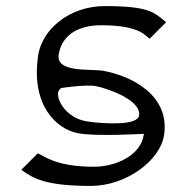

<svg xmlns="http://www.w3.org/2000/svg" viewBox="-20 -610 566 631"><path d="M106 -431C80 -269 162 -186 237 -172C296 -161 448 -170 448 -170H453L452 -165C441 -98 359 -62 289 -62C158 -62 121 -101 104 -106L50 -52C90 -23 130 1 279 1C394 1 506 -82 519 -165C540 -296 413 -360 321 -377C279 -385 163 -369 173 -431C183 -495 238 -528 315 -527C445 -527 460 -488 472 -483L526 -537C488 -567 476 -590 325 -590C205 -590 119 -511 106 -431ZM172 -310C174 -314 178 -319 182 -321H183C183 -321 262 -333 295 -327C335 -319 445 -281 437 -230V-229C429 -199 339 -203 289 -208C277 -209 269 -211 261 -212C197 -224 163 -284 172 -310Z"/></svg>

Font: Charger Sport
Style: LitExtObl
Weight: 300
Designer: Jasper
Foundry: Cannot Into Space Fonts
Version: Version 1.1